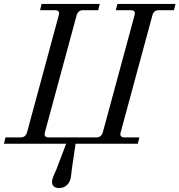

<svg xmlns="http://www.w3.org/2000/svg" viewBox="-30 -732 914 978"><path d="M-10 0H307L258 129C247 154 235 177 235 195C235 214 248 226 271 226C299 226 321 208 329 180C332 169 335 139 336 129L355 0H672L680 -32H605C587 -32 579 -41 585 -59L746 -653C751 -672 761 -680 780 -680H856L864 -712H568L560 -680H636C655 -680 660 -672 655 -653L494 -59C489 -41 478 -32 460 -32H218C200 -32 194 -41 199 -59L360 -653C365 -672 376 -680 394 -680H470L478 -712H182L174 -680H250C268 -680 275 -672 269 -653L108 -59C103 -41 93 -32 74 -32H-2Z"/></svg>

Font: Old Standard
Style: Italic
Weight: 400
Italic angle: -15.2°
Designer: Alexey Kryukov <alexios@thessalonica.org.ru>
Version: Version 2.0